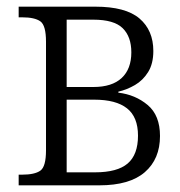

<svg xmlns="http://www.w3.org/2000/svg" viewBox="-20 -556 540 576"><path d="M36 0V-32H46Q84 -32 101 -44Q118 -56 118 -105V-431Q118 -480 101 -492Q84 -504 47 -504H36V-536H266Q357 -536 398.5 -500.5Q440 -465 440 -403Q440 -365 424.5 -340Q409 -315 385 -301Q361 -287 335 -281V-278Q386 -272 423 -241Q460 -210 460 -148Q460 -79 414.5 -39.5Q369 0 278 0ZM180 -295H260Q316 -295 345 -322Q374 -349 374 -399Q374 -446 348 -471.5Q322 -497 260 -497H180ZM180 -39H265Q332 -39 363 -65.5Q394 -92 394 -149Q394 -205 361 -231Q328 -257 263 -257H180Z"/></svg>

Font: Noto Serif SemiCondensed Light
Style: Regular
Weight: 300
Width: 4
Designer: Monotype Design Team
Foundry: Monotype Imaging Inc.
Version: Version 2.013